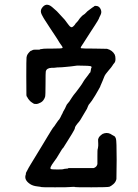

<svg xmlns="http://www.w3.org/2000/svg" viewBox="-20 -775 587 818"><path d="M355 -729 371 -741Q371 -741 373 -742.5Q375 -744 378.5 -746Q382 -748 382 -749Q382 -750 388 -750Q404 -750 410 -733Q414 -722 408 -710.5Q402 -699 401 -695Q399 -690 384.5 -667.5Q370 -645 366 -639Q362 -633 352.5 -618Q343 -603 336.5 -593Q330 -583 326 -577Q322 -571 325.5 -569.5Q329 -568 382 -568L436 -567Q459 -561 469 -542Q472 -535 472 -523.5Q472 -512 467 -506.5Q462 -501 459 -495.5Q456 -490 442 -474Q428 -458 424.5 -449Q421 -440 417.5 -431.5Q414 -423 411.5 -417.5Q409 -412 408 -409.5Q407 -407 406.5 -405Q406 -403 399 -391.5Q392 -380 386 -369Q369 -341 363 -335Q357 -329 354.5 -321.5Q352 -314 350.5 -311.5Q349 -309 336.5 -288Q324 -267 322 -263.5Q320 -260 316.5 -256Q313 -252 310 -248.5Q307 -245 303 -239Q299 -233 299 -229Q299 -225 286.5 -204.5Q274 -184 268.5 -175.5Q263 -167 257.5 -158Q252 -149 250 -146Q245 -142 233 -121Q221 -100 210 -86Q189 -58 197 -55Q200 -53 223 -53Q246 -53 248.5 -54Q251 -55 254 -55.5Q257 -56 263 -56.5Q269 -57 269.5 -57Q270 -57 269.5 -58Q269 -59 279 -59Q289 -59 298 -59Q313 -59 344 -59Q375 -59 379 -59Q392 -63 395 -76Q395 -80 395 -109.5Q395 -139 396 -140Q397 -141 397.5 -146Q398 -151 398.5 -154Q399 -157 398.5 -163.5Q398 -170 398 -175V-180Q397 -179 400 -187Q403 -195 418 -205H419Q420 -205 424 -207Q442 -212 458 -200Q463 -197 467 -195Q471 -193 474 -184Q477 -175 477 -94L476 -12Q473 1 463 9.5Q453 18 446.5 20.5Q440 23 370 23Q300 23 299.5 22Q299 21 294 21L275 22Q273 23 214.5 23Q156 23 156 22Q156 21 138 19Q120 17 108 9Q81 -9 90 -32Q91 -37 90.5 -37.5Q90 -38 94 -45Q102 -61 112 -77Q131 -107 158 -152.5Q185 -198 186 -199Q187 -200 187 -200.5Q187 -201 197 -217Q207 -233 209 -234.5Q211 -236 215.5 -243.5Q220 -251 221 -251.5Q222 -252 224.5 -256.5Q227 -261 227.5 -261Q228 -261 229.5 -263Q231 -265 232.5 -266.5Q234 -268 238 -276Q242 -284 242 -284.5Q242 -285 245 -290Q248 -295 247.5 -295.5Q247 -296 252.5 -305Q258 -314 261 -322Q264 -330 269.5 -335.5Q275 -341 280.5 -350.5Q286 -360 287 -360.5Q288 -361 290.5 -365.5Q293 -370 294 -370.5Q295 -371 296.5 -373.5Q298 -376 300 -378Q302 -380 303 -381.5Q304 -383 305 -384Q306 -385 306 -385.5Q306 -386 307 -387Q308 -388 310.5 -391.5Q313 -395 316.5 -399.5Q320 -404 323.5 -409Q327 -414 329 -417Q331 -420 335 -427Q339 -434 340.5 -435.5Q342 -437 347 -444Q352 -451 355 -454.5Q358 -458 360 -461.5Q362 -465 363 -465Q365 -465 366.5 -473.5Q368 -482 368 -483Q374 -492 364 -493.5Q354 -495 338.5 -495Q323 -495 315.5 -495.5Q308 -496 300.5 -494.5Q293 -493 285.5 -492.5Q278 -492 276.5 -491.5Q275 -491 261 -490Q247 -489 244 -488.5Q241 -488 232 -488Q223 -488 218 -487Q213 -486 199 -486Q178 -485 175 -470Q174 -467 174 -417.5Q174 -368 172 -362Q166 -345 154 -338.5Q142 -332 134.5 -332Q127 -332 124.5 -333Q122 -334 122 -334.5Q122 -335 116.5 -338Q111 -341 105 -348Q99 -355 97 -359.5Q95 -364 94 -364Q93 -364 92.5 -371Q92 -378 92 -450Q92 -522 93 -530Q94 -538 97.5 -543.5Q101 -549 106 -554Q111 -559 111.5 -558.5Q112 -558 116.5 -560.5Q121 -563 123.5 -563Q126 -563 129 -563.5Q132 -564 141 -563.5Q150 -563 150.5 -564.5Q151 -566 156.5 -566Q162 -566 162 -567Q162 -568 203 -568Q244 -568 246 -570.5Q248 -573 244 -578.5Q240 -584 237.5 -587.5Q235 -591 232.5 -595Q230 -599 226.5 -605Q223 -611 214.5 -623.5Q206 -636 201.5 -643Q197 -650 190 -660.5Q183 -671 180 -676Q177 -681 171.5 -689Q166 -697 158 -712.5Q150 -728 158 -740Q176 -767 202 -745Q206 -741 214.5 -734Q223 -727 228 -721Q233 -715 245.5 -702Q258 -689 259.5 -686Q261 -683 265 -678.5Q269 -674 273 -668Q283 -654 291.5 -662Q300 -670 300 -671.5Q300 -673 306.5 -679.5Q313 -686 315.5 -690.5Q318 -695 325.5 -703Q333 -711 336.5 -712.5Q340 -714 347 -721.5Q354 -729 355 -729Z"/></svg>

Font: TT2020 Style E
Style: Regular
Weight: 400
Version: Version 00.2